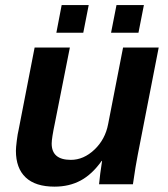

<svg xmlns="http://www.w3.org/2000/svg" viewBox="-20 -712 651 742"><path d="M250 -528.3 192.4 -237.8Q179.7 -177.7 179.7 -157.2Q179.7 -94.2 253.9 -94.2Q303.2 -94.2 345 -133.8Q386.7 -173.3 397.9 -232.4L455.6 -528.3H593.3L512.2 -112.8Q504.4 -74.2 493.7 0H362.8Q362.8 -4.4 367.4 -41Q372.1 -77.6 374.5 -90.3H373Q335.9 -38.1 291.7 -14.4Q247.6 9.3 190.9 9.3Q116.7 9.3 79.1 -26.4Q41.5 -62 41.5 -129.4Q41.5 -141.6 44.9 -168.7Q48.3 -195.8 51.8 -209.5L113.8 -528.3ZM409.2 -585.4 430.2 -692.4H536.1L515.1 -585.4ZM197.8 -585.4 218.3 -692.4H322.8L301.8 -585.4Z"/></svg>

Font: Liberation Sans
Style: Bold Italic
Weight: 700
Italic angle: -12°
Designer: Steve Matteson
Foundry: Ascender Corporation
Version: Version 2.1.5